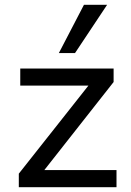

<svg xmlns="http://www.w3.org/2000/svg" viewBox="-20 -776 545 796"><path d="M58 0V-56L367 -447L371 -421H64V-492H451V-436L141 -42L137 -71H463V0ZM224 -556 328 -756H424L291 -556Z"/></svg>

Font: Nunito Sans 9pt
Style: Regular
Weight: 400
Version: Version 3.101;gftools[0.9.27]